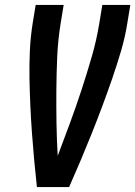

<svg xmlns="http://www.w3.org/2000/svg" viewBox="-20 -755 546 775"><path d="M129 0Q123 -54 118 -108.5Q113 -163 109 -218Q105 -273 102.5 -328Q100 -383 99 -438Q98 -493 100.5 -549Q103 -605 112 -662L124 -735H237L225 -662Q214 -594 211 -526.5Q208 -459 207.5 -392Q207 -325 208 -258.5Q209 -192 213 -126Q238 -192 262.5 -258.5Q287 -325 309 -392Q331 -459 350.5 -526.5Q370 -594 381 -662L393 -735H506L494 -662Q485 -605 468.5 -549Q452 -493 433 -438Q414 -383 393.5 -328Q373 -273 351 -218Q329 -163 306 -108.5Q283 -54 259 0Z"/></svg>

Font: Iosevka Term Curly
Style: Bold Italic
Weight: 700
Italic angle: -9°
Designer: Belleve Invis
Foundry: Belleve Invis
Version: Version 32.3.0